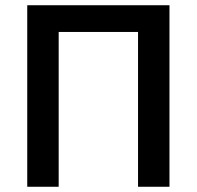

<svg xmlns="http://www.w3.org/2000/svg" viewBox="-20 -713 752 733"><path d="M84 0V-693H627V0H507V-591H204V0Z"/></svg>

Font: Ubuntu Sans SemiBold
Style: Regular
Weight: 600
Designer: Dalton Maag Ltd
Foundry: Dalton Maag Ltd
Version: Version 1.006; ttfautohint (v1.8.4.7-5d5b)